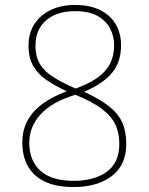

<svg xmlns="http://www.w3.org/2000/svg" viewBox="-20 -744 599 774"><path d="M276 10Q207 10 161.5 -11.5Q116 -33 93 -73Q70 -113 70 -169Q70 -220 91.5 -259Q113 -298 153 -326.5Q193 -355 249 -376Q202 -398 167.5 -421.5Q133 -445 114 -478Q95 -511 95 -560Q95 -611 119 -647.5Q143 -684 185 -704Q227 -724 281 -724Q344 -724 385.5 -702.5Q427 -681 447.5 -644.5Q468 -608 468 -562Q468 -493 431 -449.5Q394 -406 319 -374Q380 -346 417.5 -317Q455 -288 472 -252Q489 -216 489 -164Q489 -79 431 -34.5Q373 10 276 10ZM277 -15Q360 -15 410.5 -51.5Q461 -88 461 -164Q461 -205 447 -238Q433 -271 395 -301.5Q357 -332 284 -362Q190 -334 144 -283.5Q98 -233 98 -169Q98 -96 143 -55.5Q188 -15 277 -15ZM285 -387Q340 -407 374 -431.5Q408 -456 424 -488Q440 -520 440 -562Q440 -597 424.5 -628Q409 -659 374.5 -679Q340 -699 282 -699Q209 -699 166 -662Q123 -625 123 -560Q123 -515 141.5 -485Q160 -455 196 -432.5Q232 -410 285 -387Z"/></svg>

Font: Noto Serif Bengali Thin
Style: Regular
Weight: 250
Version: Version 2.003